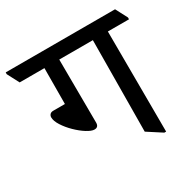

<svg xmlns="http://www.w3.org/2000/svg" viewBox="-170 -765 923 920"><g transform="rotate(-30 291.5 -305.0)"><path d="M611 -545H494L496 10H486L407 -41L411 -545H225L227 -195Q227 -170 204 -170Q188 -170 162.5 -186Q137 -202 112 -226.5Q87 -251 70 -277.5Q53 -304 53 -324Q53 -333 59 -340Q65 -347 78 -347H142L143 -545H6L-28 -610V-620H577L611 -555Z"/></g></svg>

Font: Tiro Devanagari Sanskrit
Style: Regular
Weight: 400
Designer: Devanagari: John Hudson & Fiona Ross. Latin: John Hudson.
Foundry: Tiro Typeworks Ltd.
Version: Version 1.52